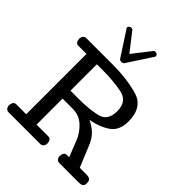

<svg xmlns="http://www.w3.org/2000/svg" viewBox="-302 -1320 1496 1496"><g transform="rotate(45 446.5 -571.5)"><path d="M17.6 0ZM365.7 -460Q477.1 -460 562 -479.2Q647 -498.5 647 -605Q647 -713.4 551.5 -732.2Q456.1 -751 347.7 -751H275.9V-460ZM765.6 -609.9Q765.6 -510.3 700.7 -465.3Q635.7 -420.4 541 -403.8Q587.4 -383.3 622.1 -350.1Q656.7 -316.9 678.7 -263.7L752 -86.4H823.7Q853 -86.4 864.7 -76.2Q876.5 -65.9 876.5 -41Q876.5 -13.7 861.8 -6.6Q847.2 0.5 824.2 0.5L612.3 0Q595.2 0 585.7 -12.5Q576.2 -24.9 576.2 -41Q576.2 -59.1 584.5 -72.8Q592.8 -86.4 611.3 -86.4H635.3L580.6 -224.6Q558.6 -279.8 509 -326.4Q459.5 -373 386.7 -373H275.9V-86.4H404.8Q423.3 -86.4 431.6 -72.8Q439.9 -59.1 439.9 -41Q439.9 -24.9 430.4 -12.5Q420.9 0 403.8 0H53.7Q36.6 0 27.1 -12.5Q17.6 -24.9 17.6 -41Q17.6 -59.1 25.9 -72.8Q34.2 -86.4 52.7 -86.4H161.6V-751H72.8Q54.2 -751 45.9 -764.4Q37.6 -777.8 37.6 -795.9Q37.6 -812 47.1 -824.5Q56.6 -836.9 73.7 -836.9H362.8Q521.5 -836.9 643.6 -801.5Q765.6 -766.1 765.6 -609.9ZM397.9 -898.9Q391.1 -898.9 384.8 -901.1Q378.4 -903.3 375.5 -907.2L243.7 -1109.4Q241.2 -1112.3 240 -1115.5Q238.8 -1118.7 238.8 -1121.6Q238.8 -1130.4 247.1 -1136.5Q255.4 -1142.6 265.1 -1142.6Q269.5 -1142.6 274.2 -1141.4Q278.8 -1140.1 281.7 -1136.2L397.9 -986.8L514.2 -1136.2Q517.1 -1140.1 521.7 -1141.4Q526.4 -1142.6 530.8 -1142.6Q540.5 -1142.6 548.8 -1136.5Q557.1 -1130.4 557.1 -1121.6Q557.1 -1118.7 555.9 -1115.5Q554.7 -1112.3 552.2 -1109.4L420.4 -907.2Q417.5 -903.3 411.1 -901.1Q404.8 -898.9 397.9 -898.9Z"/></g></svg>

Font: Cutive
Style: Regular
Weight: 400
Designer: Vernon Adams
Version: Version 1.002